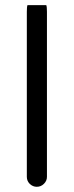

<svg xmlns="http://www.w3.org/2000/svg" viewBox="-20 -718 283 737"><path d="M85.4 -698.2Q83 -691.9 83 -672.9V-39.1Q83 -23.4 94.2 -12.2Q106 -1 121.1 -1Q137.2 -1 148.7 -12.5Q160.2 -23.9 160.2 -39.1V-672.9Q160.2 -691.9 157.7 -698.2Z"/></svg>

Font: YuPearl-Light
Style: Light
Weight: 300
Designer: Max Yao
Foundry: Max-Everyday
Version: Version 1.011; ttfautohint (v1.8.3)